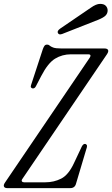

<svg xmlns="http://www.w3.org/2000/svg" viewBox="-57 -970 579 990"><path d="M-19 0Q-33 0 -36.5 -8Q-40 -16 -31 -29L406 -673Q411 -681 409 -685.5Q407 -690 399 -690H309Q264 -690 227 -667.5Q190 -645 155 -577L129 -527Q123 -514 113 -514Q107 -514 103.5 -518.5Q100 -523 103 -531L164 -717Q168 -728 172.5 -734Q177 -740 186 -740Q194 -740 199 -735Q204 -730 217 -725Q230 -720 261 -720H482Q496 -720 500 -712.5Q504 -705 495 -691L58 -47Q53 -40 56 -35Q59 -30 67 -30H177Q221 -30 258.5 -49Q296 -68 324 -128L365 -215Q372 -228 381 -228Q386 -228 389.5 -223.5Q393 -219 391 -211L335 -23Q329 0 305 0ZM264 -795Q246 -788 241 -801Q237 -811 254 -823L411 -930Q439 -950 459 -950Q479 -950 488.5 -940Q498 -930 498 -916Q498 -901 487.5 -890Q477 -879 447 -867Z"/></svg>

Font: Instrument Serif
Style: Italic
Weight: 400
Italic angle: -13°
Designer: Rodrigo Fuenzalida
Foundry: fragTYPE
Version: Version 1.000; ttfautohint (v1.8.4.7-5d5b);gftools[0.9.27]